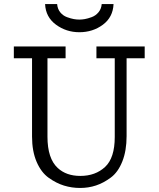

<svg xmlns="http://www.w3.org/2000/svg" viewBox="-20 -911 779 942"><path d="M47.9 -625V-683.1H301.8V-625H212.9V-240.2Q212.9 -133.3 263.2 -86.9Q305.2 -47.9 374 -47.9Q448.2 -47.9 495.6 -92Q543 -136.2 543 -238.8V-625H453.1V-683.1H689.9V-625H601.1V-243.2Q601.1 -171.4 580.1 -118.7Q559.1 -65.9 523.4 -39.6Q487.8 -13.2 450.9 -1Q414.1 11.2 373 11.2Q332 11.2 293.9 -0.5Q255.9 -12.2 219 -38.6Q182.1 -64.9 159.7 -116.9Q137.2 -168.9 137.2 -241.2V-625ZM201.2 -891.1H260.3Q262.2 -867.2 275.6 -850.6Q289.1 -834 308.6 -826.9Q328.1 -819.8 342 -817.4Q356 -814.9 369.1 -814.9Q382.3 -814.9 396.2 -817.4Q410.2 -819.8 429.7 -826.9Q449.2 -834 463.1 -850.6Q477.1 -867.2 479 -891.1H537.1Q534.2 -826.2 484.6 -789.6Q435.1 -752.9 369.1 -752.9Q305.2 -752.9 254.6 -790Q204.1 -827.1 201.2 -891.1Z"/></svg>

Font: CMU Concrete
Style: Roman
Weight: 500
Version: Version 0.7.0